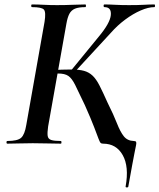

<svg xmlns="http://www.w3.org/2000/svg" viewBox="-20 -645 716 862"><path d="M13 0Q9 0 9 -6Q9 -12 13 -12Q59 -12 75 -26.5Q91 -41 98 -84L180 -547Q187 -591 177 -602Q167 -613 124 -613Q120 -613 120 -619Q120 -625 124 -625Q149 -625 177 -623.5Q205 -622 236 -622Q274 -622 306.5 -623.5Q339 -625 363 -625Q366 -625 366 -619Q366 -613 363 -613Q333 -613 316.5 -606Q300 -599 291.5 -583Q283 -567 278 -538L196 -77Q192 -49 194 -35Q196 -21 210 -16.5Q224 -12 253 -12Q256 -12 256 -6Q256 0 253 0Q227 0 195 -1Q163 -2 127 -2Q94 -2 65 -1Q36 0 13 0ZM311 -317 297 -326 423 -480Q474 -541 477.5 -577Q481 -613 449 -613Q445 -613 445 -619Q445 -625 449 -625Q471 -625 497.5 -623.5Q524 -622 559 -622Q601 -622 626 -623.5Q651 -625 673 -625Q676 -625 676 -619Q676 -613 673 -613Q646 -613 611.5 -598Q577 -583 542 -557Q507 -531 478 -498ZM443 0Q435 0 431.5 -3.5Q428 -7 422 -23Q416 -39 402.5 -74.5Q389 -110 361 -173Q333 -232 318 -262.5Q303 -293 287 -304Q271 -315 241 -315Q232 -315 223.5 -314Q215 -313 204 -312V-330Q264 -333 301 -333Q335 -333 357 -327Q379 -321 395.5 -305.5Q412 -290 427 -260.5Q442 -231 463 -184Q490 -130 505 -91.5Q520 -53 536 -33Q552 -13 580 -12Q589 -12 591 -8Q593 -4 591 6Q588 21 584 41Q580 61 573.5 96Q567 131 556 193Q555 197 549 196.5Q543 196 544 192Q560 103 531 51.5Q502 0 443 0Z"/></svg>

Font: Cormorant Light
Style: Italic
Weight: 300
Italic angle: -10°
Designer: Christian Thalmann (Catharsis Fonts)
Foundry: Catharsis Fonts
Version: Version 4.000